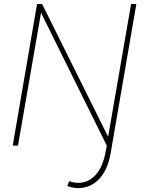

<svg xmlns="http://www.w3.org/2000/svg" viewBox="-20 -731 732 964"><path d="M664.6 -710.9 535.6 37.6Q521 122.1 477.8 167.7Q434.6 213.4 371.6 213.4Q348.6 213.4 317.9 203.1L327.1 178.7Q351.1 187 372.1 187Q423.3 187 459.2 148.2Q495.1 109.4 508.8 38.1L516.1 0L186 -667L70.3 0H43.9L166 -710.9H191.4L522.9 -44.4L638.2 -710.9Z"/></svg>

Font: Roboto Thin
Style: Italic
Weight: 250
Italic angle: -12°
Designer: Google
Version: Version 2.134; 2016